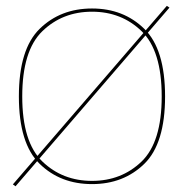

<svg xmlns="http://www.w3.org/2000/svg" viewBox="-20 -625 651 656"><path d="M24 5 33 11.5 559 -599 550 -605ZM294.5 4Q402 4 473 -65.2Q544 -134.5 544 -295.5Q544 -457 473 -526.5Q402 -596 294.5 -596Q186.5 -596 115.5 -526.5Q44.5 -457 44.5 -295.5Q44.5 -134.5 115.5 -65.2Q186.5 4 294.5 4ZM294.5 -7Q193.5 -7 124.8 -73.2Q56 -139.5 56 -295.5Q56 -452 124.8 -518.5Q193.5 -585 294.5 -585Q395 -585 463.8 -518.5Q532.5 -452 532.5 -295.5Q532.5 -139.5 463.8 -73.2Q395 -7 294.5 -7Z"/></svg>

Font: Anybody SemiExpanded Thin
Style: Regular
Weight: 250
Width: 6
Version: Version 1.113;gftools[0.9.25]